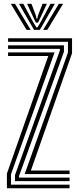

<svg xmlns="http://www.w3.org/2000/svg" viewBox="-20 -1004 422 1024"><path d="M111.5 -75.5 342.5 -724V-781H23V-800H364.2V-720L144.8 -94.5H351V-75.5ZM16.8 0V-78.2L237.5 -705.5H23V-724.5H271L38.5 -74.5V-19H351V0ZM60 -37.8V-70.2L299.2 -734.2V-743.2H23V-762.2H321V-728L81.5 -65.2V-56.8H351V-37.8ZM37.5 -983.8H60L143.5 -844.8H121.5ZM81.2 -983.8H104.5L155.5 -888.5L174 -858.2H180L198.2 -888.5L249.2 -983.8H272.5L192.5 -844.8H161.5ZM124.5 -983.8H147.8L171.2 -921.8L175.2 -903.8H178.5L182.8 -921.8L206.8 -983.8H230L195.2 -909.2L183 -883.5H171L158.8 -909.2ZM293.8 -983.8H316.5L232.2 -844.8H210.2Z"/></svg>

Font: Big Shoulders Inline Display Thin
Style: Bold
Weight: 700
Version: Version 2.002